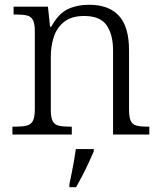

<svg xmlns="http://www.w3.org/2000/svg" viewBox="-20 -564 673 805"><path d="M32 0V-33H46Q75 -33 92.5 -37.5Q110 -42 118 -57.5Q126 -73 126 -106V-433Q126 -465 118 -480Q110 -495 93.5 -499Q77 -503 52 -503H37V-536H181L190 -452H195Q225 -507 264 -525.5Q303 -544 354 -544Q436 -544 478.5 -498Q521 -452 521 -353V-106Q521 -73 528 -57.5Q535 -42 552 -37.5Q569 -33 596 -33H606V0H454V-353Q454 -419 427 -458Q400 -497 333 -497Q280 -497 249 -472.5Q218 -448 205.5 -409Q193 -370 193 -326V-103Q193 -71 201 -56Q209 -41 226.5 -37Q244 -33 271 -33H281V0ZM271 208Q276 185 281 159.5Q286 134 290.5 109Q295 84 298 61H373V71Q364 92 351.5 119Q339 146 325 173Q311 200 299 221H271Z"/></svg>

Font: Noto Rashi Hebrew Light
Style: Regular
Weight: 300
Version: Version 1.006